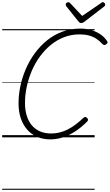

<svg xmlns="http://www.w3.org/2000/svg" viewBox="-20 -1258 1006 1759"><path d="M441 19Q375 19 321 -4Q267 -27 229 -70.5Q191 -114 170.5 -174.5Q150 -235 150 -310Q150 -390 167 -470.5Q184 -551 217.5 -628Q251 -705 300 -771.5Q349 -838 411.5 -888.5Q474 -939 550.5 -967.5Q627 -996 716 -996Q770 -996 816 -982.5Q862 -969 899 -944Q936 -919 961 -882Q968 -872 964.5 -864.5Q961 -857 949 -850Q940 -844 933 -845.5Q926 -847 914 -859Q890 -886 859.5 -905Q829 -924 792 -933.5Q755 -943 710 -943Q634 -943 567.5 -917.5Q501 -892 445 -846Q389 -800 345 -739.5Q301 -679 271 -608.5Q241 -538 225 -463.5Q209 -389 209 -314Q209 -250 225 -198Q241 -146 272 -109.5Q303 -73 347.5 -54Q392 -35 448 -35Q489 -35 527 -44.5Q565 -54 601.5 -72.5Q638 -91 673.5 -118Q709 -145 745 -179Q754 -187 762 -186.5Q770 -186 778 -177Q787 -167 787 -160Q787 -153 777 -143Q722 -88 665.5 -52Q609 -16 553 1.5Q497 19 441 19ZM922 -1238Q931 -1238 937.5 -1230.5Q944 -1223 944 -1216Q944 -1210 942 -1206.5Q940 -1203 935 -1199L755 -1060Q745 -1053 738 -1050Q731 -1047 723 -1047Q716 -1047 710.5 -1050.5Q705 -1054 699 -1061L587 -1201Q585 -1206 583.5 -1210Q582 -1214 582 -1218Q582 -1227 590.5 -1232.5Q599 -1238 606 -1238Q613 -1238 616.5 -1235Q620 -1232 625 -1227L733 -1112L901 -1227Q908 -1232 912 -1235Q916 -1238 922 -1238ZM0 471H847V481H0ZM0 -20H847V0H0ZM0 -505H847V-500H0ZM0 -991H847V-981H0Z"/></svg>

Font: Playwrite IE Guides
Style: Regular
Weight: 400
Designer: Veronika Burian, José Scaglione
Foundry: TypeTogether
Version: Version 1.003